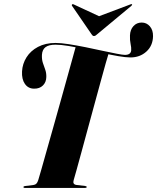

<svg xmlns="http://www.w3.org/2000/svg" viewBox="-20 -921 770 941"><path d="M252.5 -710.5Q278.5 -710.5 317 -704.5Q355.5 -698.5 398.8 -689.8Q442 -681 482 -672.2Q522 -663.5 551.8 -657.8Q581.5 -652 592 -652Q606.5 -652 614.2 -657.5Q622 -663 623 -674.5Q624 -687.5 620 -705.8Q616 -724 617 -747.5Q618 -775.5 634 -793Q650 -810.5 674.5 -810.5Q698.5 -810.5 714.5 -792Q730.5 -773.5 730 -743.5Q729 -696.5 697.2 -668Q665.5 -639.5 619.5 -639.5Q596 -639.5 559.8 -645.8Q523.5 -652 481 -661.5Q438.5 -671 395.8 -680.2Q353 -689.5 315.5 -695.8Q278 -702 252 -702Q219.5 -702 203.2 -690Q187 -678 185.5 -652Q184.5 -630 190 -613.2Q195.5 -596.5 201.5 -580.2Q207.5 -564 207 -543.5Q206.5 -518 190.2 -502Q174 -486 147 -486.5Q118.5 -486.5 102.2 -509.5Q86 -532.5 88 -571Q90 -608.5 110 -640.2Q130 -672 166.2 -691.2Q202.5 -710.5 252.5 -710.5ZM341 -38Q338 -28 341.2 -22Q344.5 -16 355 -14.5L397 -9.5Q405 -8.5 405 -4.5Q405 -2.5 403 -1.2Q401 0 397.5 0H101Q98 0 96.5 -1Q95 -2 95 -4Q95 -6.5 96.8 -7.5Q98.5 -8.5 101.5 -9L144.5 -14.5Q153 -15.5 158.5 -21.2Q164 -27 167.5 -38.5Q171.5 -51 182.5 -89.8Q193.5 -128.5 209 -183.8Q224.5 -239 242.8 -303.2Q261 -367.5 278.8 -431.5Q296.5 -495.5 312 -550.8Q327.5 -606 338 -644.5Q348.5 -683 352 -695L512.5 -659.5Q508.5 -648 498.2 -611.2Q488 -574.5 473.5 -521.8Q459 -469 442.5 -408.2Q426 -347.5 409.5 -287Q393 -226.5 378.8 -174Q364.5 -121.5 354.5 -85.5Q344.5 -49.5 341 -38ZM500 -825.5 342 -899Q336.5 -902 334.5 -900Q332.5 -899 332 -897Q331.5 -895 333 -892.5L429.5 -752Q432.5 -748 434.5 -746.2Q436.5 -744.5 440.5 -744.5Q444.5 -744.5 447.5 -746.2Q450.5 -748 455 -752L624 -892.5Q626.5 -895 627.2 -897Q628 -899 627 -900Q625.5 -901 623.2 -900.8Q621 -900.5 618 -899L423 -825.5Z"/></svg>

Font: Fraunces 120pt
Style: Bold Italic
Weight: 700
Italic angle: -16°
Version: Version 1.000;[b76b70a41]